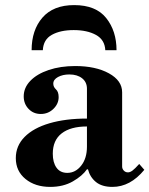

<svg xmlns="http://www.w3.org/2000/svg" viewBox="-20 -721 586 753"><path d="M177 12Q118 12 80 -19Q42 -50 42 -101Q42 -149 76.5 -184Q111 -219 174 -237.5Q237 -256 321 -256V-373Q321 -399 302 -414Q283 -429 252 -429Q226 -429 207.5 -419Q189 -409 189 -393Q189 -380 199.5 -370.5Q210 -361 210 -340Q210 -314 189.5 -294Q169 -274 140 -274Q111 -274 92 -294Q73 -314 73 -343Q73 -377 99 -404Q125 -431 171 -446.5Q217 -462 275 -462Q355 -462 407 -433.5Q459 -405 459 -359V-68Q459 -59 465.5 -52Q472 -45 482 -45Q490 -45 499.5 -52Q509 -59 526 -78L546 -55Q491 12 421 12Q380 12 356.5 -7Q333 -26 325 -57H321Q303 -31 265.5 -9.5Q228 12 177 12ZM244 -43Q276 -43 298.5 -71.5Q321 -100 321 -146V-225Q257 -225 222 -198Q187 -171 187 -118Q187 -84 201.5 -63.5Q216 -43 244 -43ZM104 -524Q104 -603 146.5 -652Q189.1 -701 270.9 -701Q356 -701 396.5 -650.3Q437 -599.5 437 -524H393Q391 -565 356.5 -584Q322 -603 269 -603Q217 -603 183.5 -584.5Q150 -566 148 -524Z"/></svg>

Font: Libre Bodoni
Style: Regular
Weight: 400
Designer: Pablo Impallari, Rodrigo Fuenzalida
Foundry: Impallari Type
Version: Version 2.005;gftools[0.9.23]